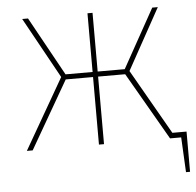

<svg xmlns="http://www.w3.org/2000/svg" viewBox="-49 -569 770 756"><g transform="rotate(-5 336.0 -190.5)"><path d="M672 -21V138H656L649 0H605L451 -267H344V0H324V-267H216L62 0H39L199 -278L66 -519H89L217 -287H324V-519H344V-287H451L580 -519H602L469 -278L616 -21Z"/></g></svg>

Font: FiraSans
Style: Regular
Weight: 150
Designer: Carrois Corporate & Edenspiekermann AG
Foundry: Carrois Corporate GbR & Edenspiekermann AG
Version: Version 3.106;PS 003.106;hotconv 1.0.70;makeotf.lib2.5.58329